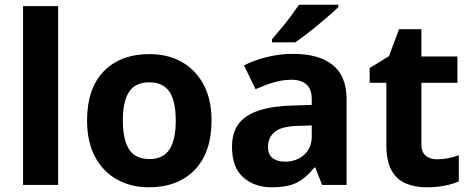

<svg xmlns="http://www.w3.org/2000/svg" viewBox="-20 -786 2002 816"><path d="M227 0H78V-760H227Z M879 -274Q879 -138 807.5 -64Q736 10 613 10Q537 10 477.5 -23Q418 -56 384 -119.5Q350 -183 350 -274Q350 -410 421 -483Q492 -556 616 -556Q693 -556 752 -523Q811 -490 845 -427Q879 -364 879 -274ZM502 -274Q502 -193 528.5 -151.5Q555 -110 615 -110Q674 -110 700.5 -151.5Q727 -193 727 -274Q727 -355 700.5 -395.5Q674 -436 614 -436Q555 -436 528.5 -395.5Q502 -355 502 -274Z M1226 -557Q1336 -557 1394.5 -509.5Q1453 -462 1453 -364V0H1349L1320 -74H1316Q1281 -30 1242 -10Q1203 10 1135 10Q1062 10 1014 -32Q966 -74 966 -163Q966 -250 1027 -291Q1088 -332 1210 -337L1305 -340V-364Q1305 -407 1282.5 -427Q1260 -447 1220 -447Q1180 -447 1142 -435.5Q1104 -424 1066 -407L1017 -508Q1060 -530 1114 -543.5Q1168 -557 1226 -557ZM1305 -253 1247 -251Q1175 -249 1147 -225Q1119 -201 1119 -162Q1119 -128 1139 -113.5Q1159 -99 1191 -99Q1239 -99 1272 -127.5Q1305 -156 1305 -208ZM1418 -766V-756Q1404 -742 1381 -722Q1358 -702 1331.5 -680Q1305 -658 1279.5 -638.5Q1254 -619 1235 -606H1136V-619Q1152 -638 1173.5 -663.5Q1195 -689 1215.5 -716.5Q1236 -744 1251 -766Z M1836 -109Q1861 -109 1884 -113.5Q1907 -118 1930 -126V-15Q1906 -4 1870.5 3Q1835 10 1793 10Q1744 10 1705.5 -6Q1667 -22 1644.5 -61Q1622 -100 1622 -171V-434H1551V-497L1633 -547L1676 -662H1771V-546H1924V-434H1771V-171Q1771 -140 1789 -124.5Q1807 -109 1836 -109Z"/></svg>

Font: Noto Sans
Style: Bold
Weight: 700
Designer: Monotype Design Team
Foundry: Monotype Imaging Inc.
Version: Version 2.000;GOOG;noto-source:20170915:90ef993387c0; ttfaut